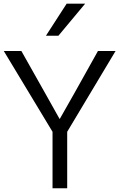

<svg xmlns="http://www.w3.org/2000/svg" viewBox="-24 -1003 636 1023"><path d="M-3.9 -731.4Q19.5 -731.4 89.8 -731.4Q121.1 -675.8 215.8 -507.8Q259.8 -429.7 293 -370.1Q293.9 -370.1 294.9 -370.1Q309.6 -396.5 339.8 -449.2Q370.1 -502 373 -507.8Q415 -582 498 -731.4Q521.5 -731.4 591.8 -731.4Q527.3 -624 334 -300.8Q334 -225.6 334 0Q314.5 0 255.9 0Q255.9 -75.2 255.9 -300.8Q191.4 -408.2 -3.9 -731.4ZM220.7 -812.5Q248 -855.5 331.1 -983.4Q355.5 -983.4 429.7 -983.4Q394.5 -940.4 287.1 -812.5Q270.5 -812.5 220.7 -812.5Z"/></svg>

Font: Gothic A1
Style: Regular
Weight: 400
Designer: HanYang I&C Co.,Ltd.
Version: Version 2.50